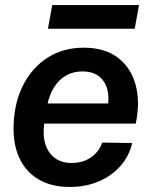

<svg xmlns="http://www.w3.org/2000/svg" viewBox="-20 -731 618 761"><path d="M257 10Q183 10 132 -20.5Q81 -51 56 -106.5Q31 -162 34 -236Q37 -326 72.5 -395Q108 -464 169.5 -503Q231 -542 312 -542Q395 -542 447 -502.5Q499 -463 517.5 -395Q536 -327 518 -241H155Q149 -192 160.5 -157.5Q172 -123 198.5 -104Q225 -85 264 -85Q309 -85 341 -107.5Q373 -130 385 -166L504 -164Q491 -110 455.5 -71Q420 -32 369 -11Q318 10 257 10ZM166 -309 156 -321H417L407 -308Q414 -350 404 -381.5Q394 -413 369.5 -430.5Q345 -448 306 -448Q271 -448 242.5 -432Q214 -416 194.5 -385.5Q175 -355 166 -309ZM170 -617 187 -711H531L514 -617Z"/></svg>

Font: Mona Sans ExtraLight SemiBold
Style: Italic
Weight: 600
Italic angle: -11.6951°
Version: Version 2.000